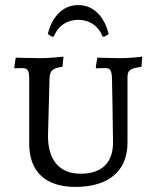

<svg xmlns="http://www.w3.org/2000/svg" viewBox="-20 -727 615 756"><path d="M288 -649C330 -649 367 -627 384 -583H392L408 -593C394 -650 357 -707 288 -707C219 -707 182 -650 168 -593L184 -583H192C209 -627 246 -649 288 -649ZM277 9C408 9 482 -54 482 -165V-421C482 -451 491 -457 537 -464L540 -504C540 -504 493 -498 456 -498C425 -498 363 -500 363 -500L357 -461L358 -458L392 -459C415 -459 419 -452 421 -417C421 -417 425 -219 425 -166C425 -86 381 -43 297 -43C214 -43 169 -97 169 -191L175 -420C177 -449 187 -459 226 -464L230 -504C230 -504 176 -498 141 -498C106 -498 42 -500 42 -500L36 -461L38 -458C38 -458 56 -459 65 -459C89 -459 95 -451 95 -417V-162C95 -51 159 9 277 9Z"/></svg>

Font: Alegreya SC
Style: Regular
Weight: 400
Designer: Juan Pablo del Peral
Foundry: Huerta Tipografica
Version: Version 2.007;PS 002.007;hotconv 1.0.88;makeotf.lib2.5.64775